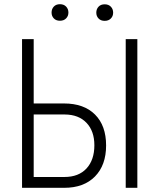

<svg xmlns="http://www.w3.org/2000/svg" viewBox="-20 -898 766 918"><path d="M141.1 -403.3H286.1Q381.3 -403.3 434.3 -350.3Q487.3 -297.4 487.3 -202.6Q487.3 -108.4 434.1 -54.2Q380.9 0 287.1 0H85.4V-710.9H141.1ZM141.1 -350.6V-51.8H288.1Q356 -51.8 393.6 -92.5Q431.2 -133.3 431.2 -203.6Q431.2 -271 393.8 -310.5Q356.4 -350.1 290 -350.6ZM636.7 0H581.1V-710.9H636.7ZM226.6 -837.9Q226.6 -855 237.3 -866.5Q248 -877.9 266.6 -877.9Q285.2 -877.9 296.1 -866.5Q307.1 -855 307.1 -837.9Q307.1 -821.3 296.1 -810.1Q285.2 -798.8 266.6 -798.8Q248 -798.8 237.3 -810.1Q226.6 -821.3 226.6 -837.9ZM440.4 -837.4Q440.4 -854.5 451.2 -866Q461.9 -877.4 480.5 -877.4Q499 -877.4 510 -866Q521 -854.5 521 -837.4Q521 -820.8 510 -809.6Q499 -798.3 480.5 -798.3Q461.9 -798.3 451.2 -809.6Q440.4 -820.8 440.4 -837.4Z"/></svg>

Font: Roboto Condensed Light
Style: Regular
Weight: 300
Designer: Google
Version: Version 2.134; 2016